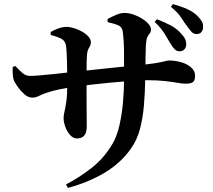

<svg xmlns="http://www.w3.org/2000/svg" viewBox="-20 -854 1040 936"><path d="M855 -604Q842 -604 832.5 -613Q823 -622 812 -640Q800 -660 783 -688.5Q766 -717 734 -747L745 -760Q783 -746 813.5 -729.5Q844 -713 864 -689Q879 -673 883.5 -661.5Q888 -650 888 -636Q887 -622 878.5 -613Q870 -604 855 -604ZM302 45Q364 13 425.5 -34.5Q487 -82 529 -154Q550 -190 562 -242Q574 -294 579.5 -354.5Q585 -415 585 -477Q585 -552 584.5 -606.5Q584 -661 578 -702Q575 -722 558 -730Q541 -738 505 -746L504 -761Q526 -773 547 -782Q568 -791 587 -791Q607 -791 629.5 -783.5Q652 -776 672 -763.5Q692 -751 704 -737Q716 -723 716 -710Q716 -698 710 -691.5Q704 -685 698.5 -673.5Q693 -662 691 -634Q690 -603 689.5 -574Q689 -545 689 -519.5Q689 -494 688 -472Q687 -401 681.5 -338.5Q676 -276 662 -224Q648 -172 620 -132Q570 -60 491 -12.5Q412 35 311 62ZM355 -179Q337 -179 322 -195.5Q307 -212 298.5 -235.5Q290 -259 290 -279Q290 -292 294.5 -310.5Q299 -329 303.5 -360.5Q308 -392 308 -444Q308 -471 307.5 -500.5Q307 -530 306.5 -556Q306 -582 304.5 -603Q303 -624 301 -635Q297 -655 280 -664.5Q263 -674 227 -684V-698Q245 -709 266 -716Q287 -723 306 -723Q320 -723 340 -717Q360 -711 379 -700.5Q398 -690 410.5 -676.5Q423 -663 423 -648Q423 -637 419 -630Q415 -623 410.5 -614.5Q406 -606 404 -588Q403 -574 402.5 -552.5Q402 -531 402 -507Q402 -483 402 -464Q402 -418 402 -376Q402 -334 402.5 -299Q403 -264 403 -238Q403 -208 391 -193.5Q379 -179 355 -179ZM138 -378Q118 -378 100 -393.5Q82 -409 68.5 -428Q55 -447 50 -457Q44 -469 42.5 -488.5Q41 -508 42 -528L55 -532Q76 -509 91.5 -496.5Q107 -484 128 -484Q144 -484 173.5 -486.5Q203 -489 237 -492.5Q271 -496 301.5 -499.5Q332 -503 351 -505Q383 -508 428 -513Q473 -518 521.5 -523Q570 -528 611 -532Q652 -536 675 -538Q712 -542 734 -545.5Q756 -549 769 -552Q782 -555 790 -557Q798 -559 805 -559Q835 -559 864 -550.5Q893 -542 912 -525Q931 -508 931 -485Q931 -460 919.5 -453Q908 -446 887 -446Q869 -446 844 -450.5Q819 -455 783.5 -459Q748 -463 697 -463Q662 -463 616 -459.5Q570 -456 522 -451.5Q474 -447 431 -442Q388 -437 358 -433Q311 -427 272.5 -419Q234 -411 208 -402Q189 -396 171.5 -387Q154 -378 138 -378ZM938 -688Q924 -688 914.5 -698Q905 -708 893 -725Q879 -743 863.5 -767.5Q848 -792 813 -821L823 -834Q863 -823 892 -810Q921 -797 941 -778Q957 -762 964 -749.5Q971 -737 970 -720Q970 -708 962 -698Q954 -688 938 -688Z"/></svg>

Font: Noto Serif SC ExtraLight
Style: Bold
Weight: 700
Version: Version 2.002-H1;hotconv 1.1.0;makeotfexe 2.6.0